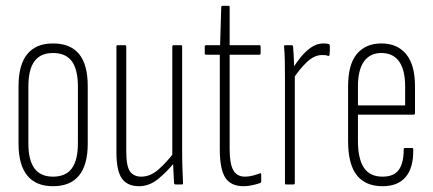

<svg xmlns="http://www.w3.org/2000/svg" viewBox="-20 -637 1494 663"><path d="M163 6Q104 6 74 -31Q44 -68 44 -141V-339Q44 -413 74 -450Q104 -487 163 -487Q223 -487 253 -450.5Q283 -414 283 -339V-141Q283 -68 253 -31Q223 6 163 6ZM163 -27Q207 -27 228 -55.5Q249 -84 249 -142V-338Q249 -397 228 -425.5Q207 -454 163 -454Q120 -454 99 -425.5Q78 -397 78 -338V-142Q78 -84 99 -55.5Q120 -27 163 -27Z M460 6Q420 6 401 -20.5Q382 -47 382 -112V-476Q382 -481 386 -481H411Q416 -481 416 -476V-114Q416 -63 429 -45Q442 -27 468 -27Q499 -27 527.5 -52Q556 -77 583 -113L585 -79Q556 -43 525.5 -18.5Q495 6 460 6ZM586 0Q582 0 581 -5Q580 -28 578.5 -54.5Q577 -81 577 -95L575 -99V-476Q575 -481 580 -481H605Q609 -481 609 -476V-114Q609 -82 610 -55Q611 -28 612 -6Q613 0 608 0Z M821 6Q777 6 758 -23.5Q739 -53 739 -121V-448H692Q687 -448 687 -453V-476Q687 -481 692 -481H740L744 -612Q744 -617 749 -617H769Q773 -617 773 -612V-481H875Q880 -481 880 -476V-453Q880 -448 875 -448H773V-122Q773 -72 785.5 -49.5Q798 -27 826 -27Q839 -27 852.5 -30.5Q866 -34 877 -38Q882 -41 882 -34V-11Q882 -6 878 -5Q867 -1 851.5 2.5Q836 6 821 6Z M968 0Q964 0 964 -5V-367Q964 -399 963.5 -426Q963 -453 961 -474Q960 -481 965 -481H988Q991 -481 992 -476Q994 -453 995 -427Q996 -401 996 -386L998 -382V-5Q998 0 993 0ZM992 -364 990 -400Q1002 -419 1018 -439Q1034 -459 1054 -473Q1074 -487 1097 -487Q1108 -487 1115 -485Q1117 -484 1118 -482.5Q1119 -481 1119 -478Q1119 -470 1119 -463Q1119 -456 1118 -449Q1118 -443 1112 -444Q1109 -446 1104 -446.5Q1099 -447 1092 -447Q1065 -447 1039 -422Q1013 -397 992 -364Z M1301 6Q1242 6 1212 -32Q1182 -70 1182 -150V-338Q1182 -415 1212.5 -451Q1243 -487 1297 -487Q1352 -487 1382.5 -450Q1413 -413 1413 -339V-246Q1413 -241 1408 -241H1216V-151Q1216 -89 1236.5 -58Q1257 -27 1301 -27Q1340 -27 1357 -50.5Q1374 -74 1374 -120Q1374 -126 1378 -126H1403Q1407 -126 1407 -121Q1408 -58 1381 -26Q1354 6 1301 6ZM1216 -273H1379V-338Q1379 -396 1358 -425Q1337 -454 1297 -454Q1258 -454 1237 -425Q1216 -396 1216 -338Z"/></svg>

Font: Sofia Sans Extra Condensed ExtraLight
Style: Regular
Weight: 250
Designer: Botio Nikoltchev, Ani Petrova
Foundry: lettersoup
Version: Version 4.101